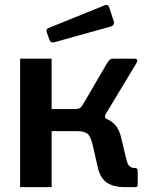

<svg xmlns="http://www.w3.org/2000/svg" viewBox="-20 -772 624 792"><path d="M63 0V-530H193V-322H311L360 -294Q411 -291 439.5 -270.5Q468 -250 478 -211L502 -112Q507 -92 515.5 -85.5Q524 -79 536 -79Q548 -79 548 -68V-11Q548 -5 545.5 -2.5Q543 0 537 0H494Q451 0 422.5 -17.5Q394 -35 383 -83L363 -171Q354 -211 340 -221Q326 -231 299 -231H193V0ZM286 -270V-322Q305 -322 311.5 -327.5Q318 -333 325 -346L422 -512Q427 -520 432 -525Q437 -530 448 -530H534Q543 -530 545.5 -525.5Q548 -521 543 -512L417 -303Q413 -296 413 -290.5Q413 -285 420 -281ZM430 -743 449 -685Q455 -668 435 -662L205 -598Q196 -596 191.5 -598Q187 -600 184 -608L173 -638Q169 -652 179 -656L414 -751Q425 -755 430 -743Z"/></svg>

Font: Libre Franklin SemiBold
Style: Regular
Weight: 600
Designer: Pablo Impallari, Rodrigo Fuenzalida, Nhung Nguyen
Foundry: Impallari Type
Version: Version 3.000